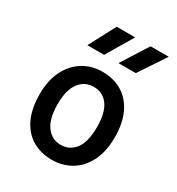

<svg xmlns="http://www.w3.org/2000/svg" viewBox="-192 -934 984 1065"><g transform="rotate(30 300.0 -402.0)"><path d="M300 7.5Q227.5 7.5 173.5 -24.8Q119.5 -57 89.5 -120.2Q59.5 -183.5 59.5 -276Q59.5 -363.5 91 -426.2Q122.5 -489 177 -522.8Q231.5 -556.5 300 -556.5Q374.5 -556.5 428.5 -522.8Q482.5 -489 511.5 -426.2Q540.5 -363.5 540.5 -276Q540.5 -183.5 508.2 -120.2Q476 -57 421.5 -24.8Q367 7.5 300 7.5ZM300 -89Q356 -89 391.2 -133.2Q426.5 -177.5 426.5 -276Q426.5 -367 392.8 -413.5Q359 -460 300 -460Q243.5 -460 208.5 -414.2Q173.5 -368.5 173.5 -276Q173.5 -182.5 208.8 -135.8Q244 -89 300 -89ZM352 -642 459.5 -812H576L463 -642ZM153 -642 242.5 -812H361L260 -642Z"/></g></svg>

Font: Spline Sans Mono Medium
Style: Regular
Weight: 500
Monospace: yes
Version: Version 1.004